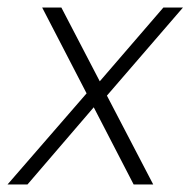

<svg xmlns="http://www.w3.org/2000/svg" viewBox="-39 -490 506 510"><path d="M245 -236 368 0H316L210 -205L34 0H-19L191 -242L73 -470H124L226 -274L395 -470H447Z"/></svg>

Font: KoHo Light
Style: Italic
Weight: 300
Italic angle: -10°
Version: Version 1.000; ttfautohint (v1.6)